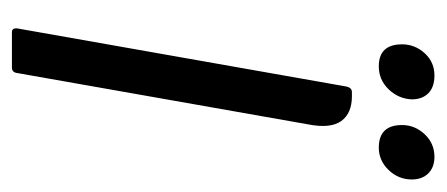

<svg xmlns="http://www.w3.org/2000/svg" viewBox="-228 -502 731 314"><g transform="rotate(90 137.0 -345.5)"><path d="M53 -638Q53 -659 67.5 -675Q82 -691 104 -691Q123 -691 133 -681Q143 -671 143 -654Q142 -632 126.5 -616Q111 -600 89 -600Q53 -600 53 -638ZM185 -638Q185 -659 200 -675Q215 -691 237 -691Q254 -691 264 -681Q274 -671 274 -654Q274 -632 258.5 -616Q243 -600 222 -600Q185 -600 185 -638ZM33 0Q26 0 27 -9L122 -547Q124 -556 131 -556H138Q166 -556 178.5 -538.5Q191 -521 184 -485L100 -9Q99 0 91 0Z"/></g></svg>

Font: Zain
Style: Italic
Weight: 400
Italic angle: -10°
Designer: Zain,Boutros
Foundry: Mobile Telecommunications Company (Zain), 2024
Version: Version 1.51; ttfautohint (v1.8.4)